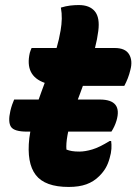

<svg xmlns="http://www.w3.org/2000/svg" viewBox="-20 -730 540 760"><path d="M36 -336H133Q139 -353 145 -369.5Q151 -386 157 -402Q77 -430 98 -521Q101 -531 105 -540H204Q209 -557 213 -574.5Q217 -592 220 -610Q224 -633 224.5 -655.5Q225 -678 221 -700Q241 -706 258 -708Q275 -710 292 -710Q335 -710 355.5 -685Q376 -660 369 -607Q365 -575 356 -540H434Q476 -540 491 -515Q506 -490 496 -453Q492 -436 486 -420.5Q480 -405 472 -390H308Q303 -376 298 -362.5Q293 -349 288 -336H375Q466 -336 441 -252Q434 -229 421 -209H250Q248 -201 247 -194Q241 -160 243 -138Q253 -134 265 -132Q277 -130 294 -130Q317 -130 345.5 -138.5Q374 -147 414 -172H420Q422 -158 421 -141Q420 -124 414 -104Q408 -82 398.5 -65.5Q389 -49 373 -33Q351 -11 322 -0.5Q293 10 252 10Q158 10 121.5 -37.5Q85 -85 96 -183Q98 -196 100 -209H87Q36 -209 23.5 -228Q11 -247 21 -291Q24 -304 28 -315.5Q32 -327 36 -336Z"/></svg>

Font: Recursive Sn Csl St XBd
Style: Italic
Weight: 800
Italic angle: -15°
Version: Version 1.079;hotconv 1.0.112;makeotfexe 2.5.65598; ttfautoh